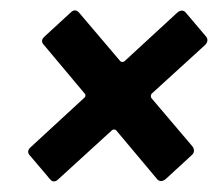

<svg xmlns="http://www.w3.org/2000/svg" viewBox="-20 -493 417 367"><path d="M374 -423 335 -469C331 -474 325 -474 319 -469L218 -376C216 -374 212 -374 210 -376L131 -469C126 -475 120 -474 115 -469L66 -424C60 -419 58 -413 64 -407L142 -314C144 -312 144 -308 141 -306L39 -212C33 -207 32 -201 37 -196L76 -150C80 -145 86 -145 91 -150L194 -244C196 -246 200 -246 202 -244L280 -151C285 -145 291 -146 297 -151L346 -196C352 -201 352 -207 348 -213L269 -306C268 -308 268 -312 270 -314L372 -407C377 -412 378 -418 374 -423Z"/></svg>

Font: Barlow Condensed SemiBold
Style: Italic
Weight: 600
Width: 3
Italic angle: -7°
Designer: Jeremy Tribby
Foundry: Tribby Type
Version: Version 1.422;hotconv 1.0.109;makeotfexe 2.5.65596